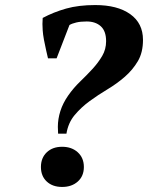

<svg xmlns="http://www.w3.org/2000/svg" viewBox="-20 -732 586 760"><path d="M165 -13.5Q142 -35 142 -71Q142 -107 165 -129Q188 -151 226 -151Q264 -151 288 -129Q312 -107 312 -71Q312 -35 288 -13.5Q264 8 226 8Q188 8 165 -13.5ZM204 -501H170Q167 -514 162.5 -533.5Q158 -553 154 -574.5Q150 -596 149 -612Q148 -628 148 -637Q148 -649 149 -661Q192 -684 241.5 -698Q291 -712 357 -712Q445 -712 495.5 -676Q546 -640 546 -574Q546 -524 525.5 -489.5Q505 -455 474 -428Q443 -401 405.5 -378.5Q368 -356 334.5 -331.5Q301 -307 275.5 -276.5Q250 -246 243 -203H210Q209 -217 209 -230Q209 -261 219 -292.5Q229 -324 250 -354Q271 -384 297 -409Q323 -434 346 -459Q369 -484 384.5 -510.5Q400 -537 400 -569Q400 -609 379 -628Q358 -647 323 -647Q299 -647 282 -643Q265 -639 255 -633Z"/></svg>

Font: PTSerif
Style: Bold Italic
Weight: 700
Italic angle: -12°
Designer: A.Korolkova, O.Umpeleva, V.Yefimov
Foundry: ParaType Ltd
Version: Version 1.000W OFL; ttfautohint (v1.2) -l 8 -r 50 -G 200 -x 